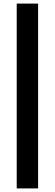

<svg xmlns="http://www.w3.org/2000/svg" viewBox="-20 -828 305 1068"><path d="M73 220V-808H192V220Z"/></svg>

Font: Encode Sans SmBold
Style: Regular
Weight: 600
Designer: Multiple Designers
Foundry: Impallari Type
Version: Version 3.002; ttfautohint (v1.8.3) -l 8 -r 50 -G 200 -x 14 